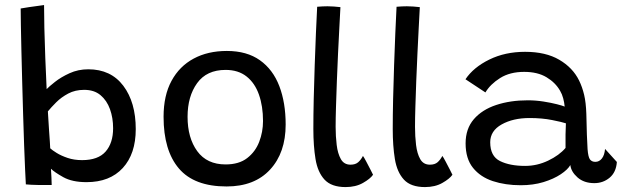

<svg xmlns="http://www.w3.org/2000/svg" viewBox="-20 -742 2526 780"><path d="M85 7Q84 -10.5 82 -52.2Q80 -94 78 -151.5Q76 -209 74 -275Q72 -341 70.2 -407.8Q68.5 -474.5 67 -534.2Q65.5 -594 64.8 -639.5Q64 -685 64 -707.5Q70.5 -709 97.8 -713Q125 -717 159 -721.5Q159 -685 160.2 -628.2Q161.5 -571.5 164 -506.5Q166.5 -441.5 169.5 -380Q179 -390 203.2 -409.2Q227.5 -428.5 262.5 -444.5Q297.5 -460.5 338.5 -460.5Q430.5 -460.5 481 -393.5Q531.5 -326.5 531.5 -217.5Q531.5 -117 478.8 -59.5Q426 -2 331.5 -2Q273.5 -2 237.2 -22.2Q201 -42.5 187 -56.5Q188 -42 189 -20.5Q190 1 190 9.5Q165.5 10 135.2 9.5Q105 9 85 7ZM184 -139.5Q192 -132 210 -120.8Q228 -109.5 254.5 -100.5Q281 -91.5 313.5 -91.5Q378.5 -91.5 409 -126.2Q439.5 -161 439.5 -221Q439.5 -263 426.8 -298.5Q414 -334 388.2 -355.5Q362.5 -377 322 -377Q285.5 -377 257.2 -362Q229 -347 208.5 -326.5Q188 -306 174.5 -289.5Q175 -283 176.2 -261.5Q177.5 -240 179.2 -214Q181 -188 182.5 -166.8Q184 -145.5 184 -139.5Z M900.5 15.5Q769 15.5 706.8 -57.5Q644.5 -130.5 644.5 -267.5Q644.5 -354 676.8 -413.5Q709 -473 766.8 -504Q824.5 -535 901.5 -535Q983 -535 1036 -497.2Q1089 -459.5 1114.8 -392Q1140.5 -324.5 1140.5 -236Q1140.5 -121.5 1077.2 -53Q1014 15.5 900.5 15.5ZM896.5 -74Q951 -74 984.2 -99.8Q1017.5 -125.5 1033 -165.8Q1048.5 -206 1048.5 -250.5Q1048.5 -310.5 1032 -357.5Q1015.5 -404.5 981.8 -431.2Q948 -458 896.5 -458Q819.5 -458 780.8 -404.2Q742 -350.5 742 -267.5Q742 -182 781.2 -128Q820.5 -74 896.5 -74Z M1495.5 -32Q1484 -15.5 1454.5 1.2Q1425 18 1384 18Q1326.5 18 1298.5 -12.2Q1270.5 -42.5 1261.8 -95.8Q1253 -149 1253 -218Q1253 -272.5 1254.5 -340Q1256 -407.5 1258.5 -476.8Q1261 -546 1263.5 -608.2Q1266 -670.5 1268.5 -714.5Q1291.5 -716.5 1310.5 -716.5Q1323.5 -716.5 1336.5 -715.5Q1349.5 -714.5 1363 -713Q1361 -677 1358.5 -627.8Q1356 -578.5 1353.2 -523Q1350.5 -467.5 1348.5 -412.2Q1346.5 -357 1345 -308.8Q1343.5 -260.5 1343.5 -226.5Q1343.5 -188.5 1347.8 -153.2Q1352 -118 1364.8 -95.5Q1377.5 -73 1404 -73Q1424 -73 1435.2 -83Q1446.5 -93 1454.5 -108.5Q1458.5 -103.5 1467.5 -86.5Q1476.5 -69.5 1485 -53Q1493.5 -36.5 1495.5 -32Z M1818 -32Q1806.5 -15.5 1777 1.2Q1747.5 18 1706.5 18Q1649 18 1621 -12.2Q1593 -42.5 1584.2 -95.8Q1575.5 -149 1575.5 -218Q1575.5 -272.5 1577 -340Q1578.5 -407.5 1581 -476.8Q1583.5 -546 1586 -608.2Q1588.5 -670.5 1591 -714.5Q1614 -716.5 1633 -716.5Q1646 -716.5 1659 -715.5Q1672 -714.5 1685.5 -713Q1683.5 -677 1681 -627.8Q1678.5 -578.5 1675.8 -523Q1673 -467.5 1671 -412.2Q1669 -357 1667.5 -308.8Q1666 -260.5 1666 -226.5Q1666 -188.5 1670.2 -153.2Q1674.5 -118 1687.2 -95.5Q1700 -73 1726.5 -73Q1746.5 -73 1757.8 -83Q1769 -93 1777 -108.5Q1781 -103.5 1790 -86.5Q1799 -69.5 1807.5 -53Q1816 -36.5 1818 -32Z M2095.5 10.5Q2033 10.5 1982.2 -6.2Q1931.5 -23 1901.5 -60.2Q1871.5 -97.5 1871.5 -159.5Q1871.5 -219 1905 -257.8Q1938.5 -296.5 1995.8 -315.5Q2053 -334.5 2124 -334.5Q2156.5 -334.5 2188 -329.5Q2219.5 -324.5 2242.8 -318.5Q2266 -312.5 2274 -309Q2272.5 -325.5 2268 -342.5Q2263.5 -359.5 2255.5 -373Q2236.5 -406.5 2200.2 -428.2Q2164 -450 2109.5 -450Q2051.5 -450 2011.8 -425Q1972 -400 1952 -366.5L1871 -420Q1903.5 -468.5 1967.8 -500Q2032 -531.5 2113 -531.5Q2197 -531.5 2252 -499.2Q2307 -467 2332.5 -415Q2345.5 -388.5 2353 -357Q2360.5 -325.5 2362 -279Q2363 -230 2364.2 -195.2Q2365.5 -160.5 2367 -136Q2369.5 -103.5 2377 -94Q2384.5 -84.5 2398.5 -84.5Q2414.5 -84.5 2425.2 -98.2Q2436 -112 2438 -137L2486 -84Q2483 -42 2456.5 -20Q2430 2 2394.5 2Q2352.5 2 2326.2 -21.2Q2300 -44.5 2297 -71.5Q2286.5 -53 2258 -34Q2229.5 -15 2187.8 -2.2Q2146 10.5 2095.5 10.5ZM2113.5 -68Q2162 -68 2207 -89.5Q2252 -111 2277.5 -141Q2277 -171.5 2277.5 -196Q2278 -220.5 2279 -241Q2264.5 -246 2223.5 -254.2Q2182.5 -262.5 2131 -262.5Q2064.5 -262.5 2018 -236.5Q1971.5 -210.5 1971.5 -164Q1971.5 -107.5 2011.2 -87.8Q2051 -68 2113.5 -68Z"/></svg>

Font: Grandstander
Style: Regular
Weight: 400
Designer: Tyler Finck
Foundry: Etcetera Type Co
Version: Version 1.200; ttfautohint (v1.8.3)